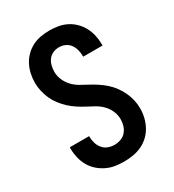

<svg xmlns="http://www.w3.org/2000/svg" viewBox="-182 -845 863 955"><g transform="rotate(-30 250.0 -367.5)"><path d="M249 8Q223 8 197.5 4Q172 0 148.5 -11.5Q125 -23 105.5 -40.5Q86 -58 73.5 -80.5Q61 -103 55 -128.5Q49 -154 49 -180V-189H160V-185Q160 -166 165.5 -148Q171 -130 183 -115.5Q195 -101 212.5 -94.5Q230 -88 249 -88Q267 -88 285 -94.5Q303 -101 315 -115Q327 -129 332.5 -147Q338 -165 338 -183Q338 -208 328 -231Q318 -254 301 -271.5Q284 -289 262.5 -301Q241 -313 219 -324.5Q197 -336 176.5 -349.5Q156 -363 138 -380Q120 -397 105 -416.5Q90 -436 80 -458.5Q70 -481 64.5 -505Q59 -529 59 -553Q59 -579 64.5 -604Q70 -629 81.5 -651.5Q93 -674 111.5 -692.5Q130 -711 152.5 -722.5Q175 -734 200.5 -738.5Q226 -743 251 -743Q276 -743 301.5 -738.5Q327 -734 349.5 -722.5Q372 -711 390 -693Q408 -675 420 -652.5Q432 -630 437.5 -605Q443 -580 443 -555V-546H332V-550Q332 -568 327.5 -585.5Q323 -603 312.5 -617.5Q302 -632 285.5 -639.5Q269 -647 251 -647Q233 -647 216.5 -640Q200 -633 189.5 -619Q179 -605 174.5 -587.5Q170 -570 170 -552Q170 -528 180 -505Q190 -482 207 -464Q224 -446 245.5 -434Q267 -422 288.5 -410.5Q310 -399 330.5 -385.5Q351 -372 369.5 -355.5Q388 -339 402.5 -319Q417 -299 427.5 -277Q438 -255 443.5 -231Q449 -207 449 -182Q449 -156 443 -130.5Q437 -105 424.5 -82Q412 -59 393 -41Q374 -23 350.5 -12Q327 -1 301 3.5Q275 8 249 8Z"/></g></svg>

Font: Iosevka
Style: Bold
Weight: 700
Monospace: yes
Designer: Belleve Invis
Foundry: Belleve Invis
Version: Version 32.5.0; ttfautohint (v1.8.4)